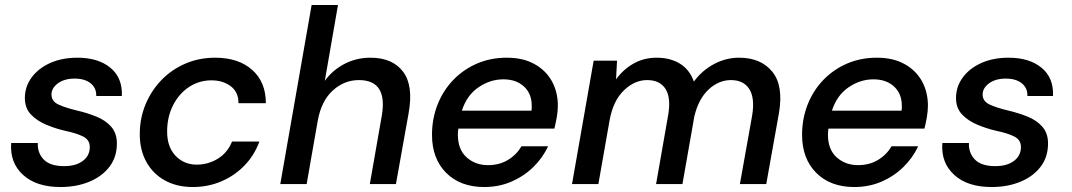

<svg xmlns="http://www.w3.org/2000/svg" viewBox="-20 -740 4309 772"><path d="M223 12Q126 12 72.5 -37Q19 -86 25 -165H132Q130 -126 155.5 -99Q181 -72 238 -72Q285 -72 313 -93Q341 -114 341 -149Q341 -178 313.5 -191.5Q286 -205 242 -214Q203 -223 166 -238.5Q129 -254 104.5 -279.5Q80 -305 80 -346Q80 -392 107.5 -429Q135 -466 182.5 -487Q230 -508 291 -508Q375 -508 424 -467.5Q473 -427 470 -354H367Q368 -386 344.5 -405Q321 -424 280 -424Q239 -424 213 -405Q187 -386 187 -360Q187 -333 214.5 -320Q242 -307 288 -296Q331 -286 368 -271Q405 -256 427.5 -230Q450 -204 450 -163Q450 -109 420.5 -70Q391 -31 339.5 -9.5Q288 12 223 12Z M755 12Q691 12 643 -14.5Q595 -41 568.5 -89Q542 -137 542 -200Q542 -265 565.5 -321Q589 -377 630 -419Q671 -461 726 -484.5Q781 -508 845 -508Q939 -508 994 -459Q1049 -410 1049 -325H939Q939 -370 907.5 -393.5Q876 -417 830 -417Q781 -417 740.5 -390.5Q700 -364 676 -317Q652 -270 652 -211Q652 -149 686 -113.5Q720 -78 771 -78Q817 -78 856 -102Q895 -126 913 -171H1023Q1003 -116 963.5 -75Q924 -34 870.5 -11Q817 12 755 12Z M1107 0 1233 -720H1339L1286 -415Q1317 -458 1365 -483Q1413 -508 1469 -508Q1558 -508 1600.5 -452Q1643 -396 1623 -285L1572 0H1467L1515 -274Q1540 -418 1423 -418Q1364 -418 1318 -376Q1272 -334 1258 -256V-257L1213 0Z M1927 12Q1831 12 1774 -45Q1717 -102 1717 -198Q1717 -262 1739 -318.5Q1761 -375 1801.5 -417.5Q1842 -460 1897 -484Q1952 -508 2018 -508Q2083 -508 2129 -482.5Q2175 -457 2199 -413.5Q2223 -370 2223 -315Q2223 -293 2218.5 -267.5Q2214 -242 2209 -223H1823Q1821 -210 1821 -199Q1821 -139 1856 -107.5Q1891 -76 1942 -76Q1988 -76 2022.5 -97Q2057 -118 2077 -152H2184Q2162 -105 2124 -68Q2086 -31 2036 -9.5Q1986 12 1927 12ZM2004 -421Q1951 -421 1904 -389Q1857 -357 1837 -295H2117Q2118 -300 2118 -304Q2118 -308 2118 -312Q2119 -362 2087.5 -391.5Q2056 -421 2004 -421Z M2280 0 2367 -496H2461L2457 -421Q2486 -461 2527.5 -484.5Q2569 -508 2620 -508Q2675 -508 2714 -484Q2753 -460 2770 -412Q2803 -457 2851 -482.5Q2899 -508 2952 -508Q3039 -508 3085 -452Q3131 -396 3112 -285L3061 0H2955L3004 -274Q3016 -345 2993 -381.5Q2970 -418 2919 -418Q2870 -418 2829.5 -380.5Q2789 -343 2772 -273L2724 0H2618L2666 -274Q2679 -345 2656.5 -381.5Q2634 -418 2582 -418Q2531 -418 2488 -376Q2445 -334 2431 -256L2386 0Z M3415 12Q3319 12 3262 -45Q3205 -102 3205 -198Q3205 -262 3227 -318.5Q3249 -375 3289.5 -417.5Q3330 -460 3385 -484Q3440 -508 3506 -508Q3571 -508 3617 -482.5Q3663 -457 3687 -413.5Q3711 -370 3711 -315Q3711 -293 3706.5 -267.5Q3702 -242 3697 -223H3311Q3309 -210 3309 -199Q3309 -139 3344 -107.5Q3379 -76 3430 -76Q3476 -76 3510.5 -97Q3545 -118 3565 -152H3672Q3650 -105 3612 -68Q3574 -31 3524 -9.5Q3474 12 3415 12ZM3492 -421Q3439 -421 3392 -389Q3345 -357 3325 -295H3605Q3606 -300 3606 -304Q3606 -308 3606 -312Q3607 -362 3575.5 -391.5Q3544 -421 3492 -421Z M3967 12Q3870 12 3816.5 -37Q3763 -86 3769 -165H3876Q3874 -126 3899.5 -99Q3925 -72 3982 -72Q4029 -72 4057 -93Q4085 -114 4085 -149Q4085 -178 4057.5 -191.5Q4030 -205 3986 -214Q3947 -223 3910 -238.5Q3873 -254 3848.5 -279.5Q3824 -305 3824 -346Q3824 -392 3851.5 -429Q3879 -466 3926.5 -487Q3974 -508 4035 -508Q4119 -508 4168 -467.5Q4217 -427 4214 -354H4111Q4112 -386 4088.5 -405Q4065 -424 4024 -424Q3983 -424 3957 -405Q3931 -386 3931 -360Q3931 -333 3958.5 -320Q3986 -307 4032 -296Q4075 -286 4112 -271Q4149 -256 4171.5 -230Q4194 -204 4194 -163Q4194 -109 4164.5 -70Q4135 -31 4083.5 -9.5Q4032 12 3967 12Z"/></svg>

Font: DeepMind Sans Medium
Style: Italic
Weight: 500
Italic angle: -10°
Designer: Jonny Pinhorn / Modifications: Colophon Foundry
Foundry: Colophon Foundry
Version: Version 1.002; ttfautohint (v1.8.2)